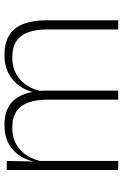

<svg xmlns="http://www.w3.org/2000/svg" viewBox="131 -667 536 838"><g transform="rotate(-90 399.0 -248.0)"><path d="M689.5 0V-308.5Q689.5 -356.5 677.8 -391Q666 -425.5 639 -444Q612 -462.5 567 -462.5Q525.5 -462.5 494.5 -445Q463.5 -427.5 444.2 -397.2Q425 -367 419 -328.5L407.5 -361.5H414.5Q420 -396.5 440.5 -427.5Q461 -458.5 495.2 -477.5Q529.5 -496.5 578 -496.5Q633 -496.5 666.2 -474.5Q699.5 -452.5 714.5 -411.2Q729.5 -370 729.5 -312V0ZM76 0V-486.5H115.5L113 -362L115.5 -360.5V0ZM383 0V-308Q383 -356.5 371 -391Q359 -425.5 332.5 -444Q306 -462.5 261 -462.5Q218.5 -462.5 187.2 -444.5Q156 -426.5 137.2 -395.2Q118.5 -364 112 -324L100 -356H111Q116 -394 135.8 -426Q155.5 -458 189.5 -477.2Q223.5 -496.5 272 -496.5Q338.5 -496.5 374.2 -462Q410 -427.5 419 -359.5Q421 -348.5 421.8 -337.5Q422.5 -326.5 422.5 -315V0Z"/></g></svg>

Font: Anek Telugu Medium ExtraLight
Style: Regular
Weight: 250
Version: Version 1.003